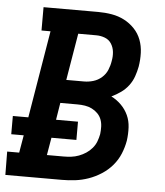

<svg xmlns="http://www.w3.org/2000/svg" viewBox="-58 -782 710 828"><g transform="rotate(5 297.5 -367.5)"><path d="M241 0H-4L-5 -101H47L60 -177H6V-256H73L136 -634H97V-735H334Q364 -735 393 -730Q422 -725 447 -712Q472 -699 491.5 -678.5Q511 -658 521 -631.5Q531 -605 532 -575Q533 -545 528 -515Q524 -494 516.5 -472.5Q509 -451 495 -432.5Q481 -414 462 -400.5Q443 -387 422 -377Q446 -365 465 -346Q484 -327 495 -303Q506 -279 507.5 -250.5Q509 -222 505 -193Q500 -164 488.5 -136Q477 -108 457 -84.5Q437 -61 410.5 -44Q384 -27 355.5 -17Q327 -7 298 -3.5Q269 0 241 0ZM222 -431H299Q319 -431 339 -437Q359 -443 375 -457Q391 -471 399 -490Q407 -509 410 -529Q414 -549 412 -568.5Q410 -588 400 -604Q390 -620 372 -627Q354 -634 334 -634H256ZM167 -101H240Q256 -101 272.5 -103Q289 -105 305 -111Q321 -117 335.5 -126.5Q350 -136 361.5 -149.5Q373 -163 379 -179Q385 -195 388 -211Q390 -227 389.5 -243.5Q389 -260 383.5 -274.5Q378 -289 367 -300Q356 -311 342 -318Q328 -325 312 -327.5Q296 -330 279 -330H205L193 -256H288V-177H180Z"/></g></svg>

Font: Iosevka HT Extended
Style: Bold Italic
Weight: 700
Width: 7
Italic angle: -9°
Monospace: yes
Designer: Belleve Invis
Foundry: Belleve Invis
Version: Version 32.3.0; ttfautohint (v1.8.4)